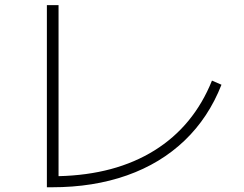

<svg xmlns="http://www.w3.org/2000/svg" viewBox="-20 -749 978 770"><path d="M168 -728.5H214.8V-42.5Q442.4 -47.9 599.6 -145.8Q756.8 -243.7 830.1 -425.8L868.2 -409.2Q816.4 -277.3 720.2 -185.3Q624 -93.3 489.3 -45.7Q354.5 2 188.5 2H168Z"/></svg>

Font: Pretendard ExtraLight
Style: Regular
Weight: 200
Designer: Base glyphs from Inter by Rasmus Andersson; Hangeul glyphs from Noto Sans CJK(Source Han Sans) by Jang Soo-young and Kan
Foundry: Kil Hyung-jin
Version: Version 1.309